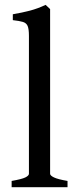

<svg xmlns="http://www.w3.org/2000/svg" viewBox="-20 -777 321 797"><path d="M28.3 0V-25.9Q70.3 -33.2 85.2 -40.5Q100.1 -47.9 100.1 -55.7V-627.9Q100.1 -656.7 94.7 -669.2Q89.4 -681.6 75 -686Q60.5 -690.4 33.2 -693.4V-717.8Q72.8 -724.6 104.5 -732.9Q136.2 -741.2 169.4 -756.8L188 -739.3V-55.7Q188 -48.3 204.1 -40.5Q220.2 -32.7 260.3 -25.9V0Z"/></svg>

Font: Gentium Book Plus
Style: Regular
Weight: 400
Designer: Victor Gaultney, Annie Olsen, Iska Routamaa, Becca Hirsbrunner
Foundry: SIL International
Version: Version 6.101